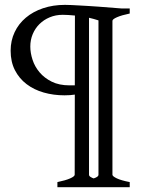

<svg xmlns="http://www.w3.org/2000/svg" viewBox="-20 -650 594 792"><path d="M216.8 122.1V101.1Q250.5 94.2 269.3 85.9Q288.1 77.6 288.1 70.8L288.6 -259.8Q279.8 -258.3 269.5 -257.6Q259.3 -256.8 246.1 -256.8Q200.7 -256.8 160.4 -268.3Q120.1 -279.8 89.6 -303Q59.1 -326.2 41.5 -360.6Q23.9 -395 23.9 -440.9Q23.9 -482.4 40.3 -517.1Q56.6 -551.8 86.4 -576.9Q116.2 -602.1 157.5 -616Q198.7 -629.9 248 -629.9Q258.8 -629.9 274.4 -629.2Q290 -628.4 308.3 -627.4Q326.7 -626.5 346.4 -625.2Q366.2 -624 385.3 -622.6Q430.2 -619.1 480 -615.2H515.1V-594.2Q481.9 -587.4 462.9 -579.1Q443.8 -570.8 443.8 -564V70.8Q443.8 77.1 461.7 85.7Q479.5 94.2 515.1 101.1V122.1ZM288.6 -297.9 289.1 -585.9Q258.8 -588.9 238.8 -588.9Q209.5 -588.9 185.1 -578.6Q160.6 -568.4 142.8 -550.8Q125 -533.2 115 -509.3Q105 -485.4 105 -458Q105 -431.6 114.3 -403.3Q123.5 -375 143.3 -351.6Q163.1 -328.1 193.6 -313Q224.1 -297.9 267.1 -297.9ZM386.2 -565.9Q376.5 -569.3 366.7 -571.8L347.2 -576.7V70.8Q347.2 76.2 354.2 80.3Q361.3 84.5 366.2 85.9Q372.1 84.5 379.2 80.3Q386.2 76.2 386.2 70.8Z"/></svg>

Font: Gentium Basic
Style: Regular
Weight: 400
Designer: J. Victor Gaultney and Annie Olsen
Foundry: SIL International
Version: Version 1.100